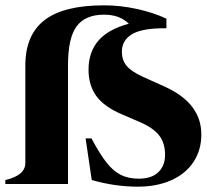

<svg xmlns="http://www.w3.org/2000/svg" viewBox="-30 -690 775 720"><path d="M725 -186Q725 -127 695.5 -82.5Q666 -38 612 -14Q558 10 487 10Q400 10 314 -15L291 -171H313Q344 -113 369 -81Q394 -49 422.5 -34.5Q451 -20 490 -20Q539 -20 564 -44.5Q589 -69 589 -109Q589 -154 566.5 -182.5Q544 -211 495 -232L430 -260Q361 -289 331.5 -329.5Q302 -370 302 -429Q302 -494 338.5 -537Q375 -580 453 -601Q419 -635 360 -635Q290 -635 257.5 -591.5Q225 -548 225 -445V0H-10V-15Q65 -32 65 -79V-444Q65 -559 137 -614.5Q209 -670 360 -670Q421 -670 483 -656.5Q545 -643 594 -620V-584Q504 -585 465.5 -562Q427 -539 427 -496Q427 -465 444.5 -443.5Q462 -422 506 -402L588 -365Q725 -303 725 -186Z"/></svg>

Font: FFF_NEPSZA-BADSAG Bold
Style: Regular
Weight: 700
Designer: bBox Type GmbH
Foundry: bBox Type GmbH
Version: Version 0.002